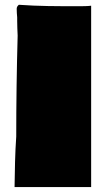

<svg xmlns="http://www.w3.org/2000/svg" viewBox="-20 -758 451 791"><path d="M40 12.7H355.5V-734.4C340.8 -732.4 317.4 -732.4 301.8 -732.4C215.8 -732.4 137.7 -732.4 57.6 -738.3C51.8 -733.4 48.8 -728.5 48.8 -721.7C48.8 -710 49.8 -697.3 50.8 -686.5V-671.9C50.8 -652.3 51.8 -631.8 52.7 -611.3C48.8 -470.7 46.9 -332 46.9 -195.3C42 -127.9 41 -54.7 40 12.7Z"/></svg>

Font: Bowlby One SC
Style: Regular
Weight: 400
Width: 1
Version: Version 1.2